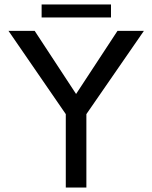

<svg xmlns="http://www.w3.org/2000/svg" viewBox="-20 -838 680 858"><path d="M623 -700H505L320 -418L135 -700H18L274 -328V0H366V-328ZM166 -760H476V-818H166Z"/></svg>

Font: Gully
Style: Regular
Weight: 400
Designer: jaikishan Patel
Foundry: MagicType
Version: Version 1.000;Glyphs 3.2 (3242)